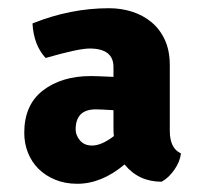

<svg xmlns="http://www.w3.org/2000/svg" viewBox="-20 -718 497 467"><path d="M420 -345Q418 -325 404 -305Q390 -285 373 -276Q317 -276 283 -318Q227 -271 168 -271Q138 -271 114 -281Q90 -291 73.5 -307.5Q57 -324 48 -346.5Q39 -369 39 -395Q39 -463 84.5 -498Q130 -533 201 -533Q208 -533 221.5 -532.5Q235 -532 256 -531V-555Q256 -600 198 -600Q171 -600 91 -577Q62 -608 59 -661Q151 -698 245 -698Q275 -698 301.5 -689.5Q328 -681 348.5 -664Q369 -647 381 -621Q393 -595 393 -559V-400Q393 -357 420 -345ZM257 -387Q256 -392 256 -410V-450Q240 -451 229 -451.5Q218 -452 213 -452Q164 -452 164 -403Q164 -389 174.5 -376.5Q185 -364 204 -364Q227 -364 257 -387Z"/></svg>

Font: Signika
Style: Bold
Weight: 700
Designer: Anna Giedrys
Foundry: Anna Giedrys
Version: Version 1.001